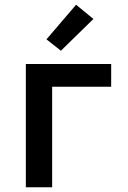

<svg xmlns="http://www.w3.org/2000/svg" viewBox="-20 -790 540 810"><path d="M89 0V-520H449V-424H200V0ZM237 -576 176 -624 301 -770 374 -710Z"/></svg>

Font: Iosevka
Style: Bold
Weight: 700
Monospace: yes
Designer: Belleve Invis
Foundry: Belleve Invis
Version: Version 32.5.0; ttfautohint (v1.8.4)